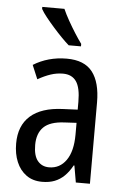

<svg xmlns="http://www.w3.org/2000/svg" viewBox="-55 -806 553 855"><g transform="rotate(5 222.0 -378.0)"><path d="M228 -546Q307 -546 343 -499.5Q379 -453 379 -363V0H316L303 -75H300Q284 -46 265 -27.5Q246 -9 222 0.5Q198 10 166 10Q124 10 95 -11Q66 -32 51 -68Q36 -104 36 -150Q36 -230 85 -273.5Q134 -317 229 -321L296 -324V-359Q296 -422 276.5 -450Q257 -478 217 -478Q189 -478 162 -469Q135 -460 105 -443L79 -505Q111 -525 148.5 -535.5Q186 -546 228 -546ZM242 -262Q178 -259 149.5 -231Q121 -203 121 -151Q121 -103 140 -80Q159 -57 191 -57Q239 -57 267.5 -97.5Q296 -138 296 -213V-265ZM198 -766Q208 -743 223.5 -715.5Q239 -688 255.5 -662Q272 -636 286 -617V-606H231Q216 -619 197 -638.5Q178 -658 159 -679.5Q140 -701 124 -721Q108 -741 99 -757V-766Z"/></g></svg>

Font: Noto Sans Display Condensed
Style: Regular
Weight: 400
Width: 3
Designer: Monotype Design Team
Foundry: Monotype Imaging Inc.
Version: Version 2.003